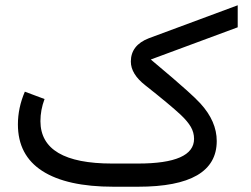

<svg xmlns="http://www.w3.org/2000/svg" viewBox="-20 -708 951 728"><path d="M148.9 -332.5Q133.3 -291 133.3 -248.5Q133.8 -87.9 405.3 -87.9H502.9Q715.8 -87.9 715.8 -181.6Q715.8 -205.6 703.6 -226.8Q691.4 -248 665 -272.9Q623.5 -311.5 531.2 -384.3Q476.1 -427.2 476.1 -474.6Q476.1 -536.6 544.4 -563L881.3 -688V-604.5L551.8 -482.4Q610.4 -433.1 633.5 -413.3Q656.7 -393.6 689.2 -364.5Q721.7 -335.4 739.7 -315.9Q801.8 -248 801.8 -173.3Q801.8 0 503.4 0H410.2Q233.4 0 140.6 -59.6Q47.9 -119.1 47.9 -236.3Q47.9 -299.3 74.2 -360.4Z"/></svg>

Font: Vazir FD-WOL
Style: FD-WOL
Weight: 400
Foundry: Based on Dejavu fonts, by Saber Rastikerdar
Version: Version 26.0.0